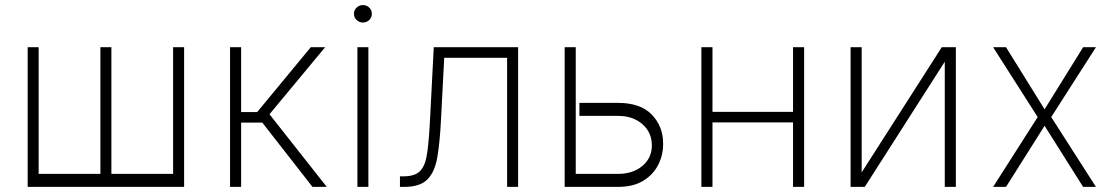

<svg xmlns="http://www.w3.org/2000/svg" viewBox="-20 -730 4357 750"><path d="M88.1 -545.5H131V-50.8H372.2V-545.5H415.1V-50.8H656.2V-545.5H699.2V0H88.1Z M878.6 0V-545.5H921.9V-292.3H984.7L1193.9 -545.5H1250L1032.7 -283.7L1256.4 0H1200.6L1004.6 -251.1H921.9V0Z M1376.1 0V-545.5H1419V0ZM1397.7 -642Q1383.5 -642 1373 -652Q1362.6 -661.9 1362.6 -676.1Q1362.6 -690.3 1373 -700.3Q1383.5 -710.2 1397.7 -710.2Q1412.3 -710.2 1422.4 -700.3Q1432.5 -690.3 1432.5 -676.1Q1432.5 -661.9 1422.4 -652Q1412.3 -642 1397.7 -642Z M1542.3 0V-41.2H1556.5Q1601.6 -41.2 1622 -62.9Q1642.4 -84.5 1649.3 -136Q1656.2 -187.5 1660.5 -276.6L1674.4 -545.5H2003.9V0H1960.9V-504.3H1715.2L1702.8 -265.3Q1698.5 -177.2 1688.7 -118.3Q1679 -59.3 1650.2 -29.7Q1621.4 0 1559.3 0Z M2243.3 -328.1H2394.5Q2482.2 -328.1 2526.5 -281.8Q2570.7 -235.4 2570.3 -168.7Q2570.7 -124.3 2551 -85.8Q2531.2 -47.2 2492.2 -23.6Q2453.1 0 2394.5 0H2185.7V-545.5H2229V-50.8H2394.5Q2452.4 -50.8 2489.3 -81.9Q2526.3 -112.9 2526.3 -161.6Q2526.3 -212.7 2489.3 -245Q2452.4 -277.3 2394.5 -277.3H2243.3Z M2763.1 -545.5V-293H3077.8V-545.5H3121.1V0H3077.8V-251.8H2763.1V0H2719.8V-545.5Z M3345.9 -56.5 3658.7 -545.5H3713.8V0H3670.5V-489L3358 0H3302.6V-545.5H3345.9Z M3909.8 -545.5 4060.4 -302.9 4210.9 -545.5H4261L4086.3 -272.7L4261 0H4210.9L4060.4 -238.6L3909.8 0H3859.4L4033.4 -272.7L3859.4 -545.5Z"/></svg>

Font: Inter Extra Light BETA
Style: Regular
Weight: 200
Designer: Rasmus Andersson
Foundry: rsms
Version: Version 3.011;git-f93a4a705